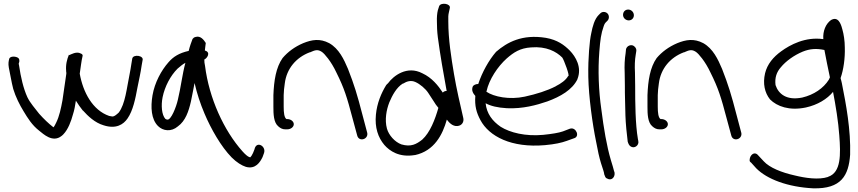

<svg xmlns="http://www.w3.org/2000/svg" viewBox="-20 -761 4668 1045"><path d="M591 -127C591 -127 586 -128 574 -130C484 -161 432 -259 414 -360C419 -392 423 -430 429 -454C432 -461 428 -467 419 -470C396 -483 365 -464 357 -461L355 -463C345 -439 337 -410 340 -375V-372C341 -369 341 -365 341 -360C337 -337 335 -313 331 -291L320 -215C312 -172 303 -128 286 -94C281 -84 277 -75 271 -68C244 -89 219 -113 193 -142C171 -171 145 -199 129 -232C107 -280 93 -342 84 -403C82 -410 82 -415 82 -416C83 -419 90 -432 81 -444C70 -455 34 -458 30 -440C27 -428 24 -416 28 -393C36 -357 42 -315 52 -277C65 -234 87 -190 108 -156C131 -118 154 -80 194 -49C215 -33 266 18 315 -21C319 -23 321 -27 325 -30C351 -57 367 -101 377 -138C385 -162 389 -187 393 -213C405 -194 418 -175 431 -159H432C458 -130 496 -93 544 -79C612 -57 652 -84 674 -116C704 -159 717 -224 728 -284C736 -325 745 -362 751 -405L756 -433C764 -459 706 -467 700 -443L695 -413C692 -394 689 -374 685 -355C670 -284 662 -194 626 -148C613 -136 602 -127 593 -127Z M865 -232C877 -291 908 -349 946 -387C962 -400 973 -411 989 -419C972 -356 964 -283 948 -218C939 -178 911 -107 891 -110C888 -110 885 -111 880 -114C860 -136 856 -187 865 -232ZM1095 -486C1096 -502 1099 -515 1100 -527C1090 -543 1072 -568 1045 -560C1036 -558 1032 -554 1028 -549C1023 -537 1012 -506 1007 -484C954 -472 923 -452 897 -422C858 -378 822 -312 810 -242C799 -177 803 -112 840 -75C867 -48 912 -42 948 -73C990 -103 1007 -156 1019 -208C1025 -241 1033 -274 1039 -309C1052 -252 1070 -197 1093 -143C1128 -60 1183 37 1241 96C1268 123 1296 140 1318 147C1371 162 1396 121 1409 94L1417 72C1430 34 1375 3 1365 52L1357 72C1352 83 1347 91 1341 96H1340V94H1336L1335 93C1329 91 1316 81 1300 63C1198 -51 1118 -227 1096 -402C1093 -415 1092 -425 1092 -437C1108 -444 1129 -477 1095 -486Z M1530 -307C1540 -388 1592 -448 1665 -476H1667C1694 -488 1707 -493 1728 -481C1740 -474 1751 -461 1765 -443C1781 -422 1797 -396 1811 -366C1854 -280 1869 -230 1898 -120L1924 -24C1933 13 1985 -2 1979 -37L1953 -135C1924 -247 1908 -299 1874 -386C1852 -438 1825 -496 1772 -526C1721 -553 1677 -545 1630 -526C1583 -506 1546 -478 1518 -445C1482 -394 1471 -322 1468 -243V-180C1468 -141 1469 -94 1495 -73C1506 -63 1518 -57 1533 -57H1543C1563 -57 1579 -70 1579 -85C1579 -100 1563 -113 1543 -113H1539C1527 -121 1524 -148 1524 -180V-243C1525 -264 1526 -284 1530 -307Z M2411 -266C2402 -266 2395 -263 2390 -257C2365 -295 2331 -338 2279 -362C2195 -406 2121 -348 2092 -308C2088 -305 2085 -301 2082 -298C2055 -254 2032 -200 2026 -137C2019 -67 2038 -12 2072 28C2101 61 2153 97 2237 83H2239C2344 60 2389 -28 2412 -110C2424 -94 2443 -73 2469 -75C2496 -77 2507 -100 2501 -121C2484 -195 2465 -275 2451 -358C2436 -448 2420 -546 2420 -644C2419 -665 2420 -682 2423 -693L2428 -716C2436 -742 2378 -750 2370 -727L2363 -705C2359 -688 2357 -667 2358 -642C2358 -619 2359 -590 2363 -558C2376 -460 2394 -359 2411 -266ZM2086 -61C2073 -109 2083 -163 2099 -204C2115 -242 2138 -285 2172 -306H2174C2195 -319 2217 -325 2240 -315C2266 -304 2297 -277 2311 -255L2341 -209C2347 -198 2356 -186 2366 -174C2348 -111 2321 -40 2278 -1C2246 24 2217 40 2165 25C2129 12 2096 -25 2086 -61Z M2554 -292C2543 -269 2557 -250 2567 -239C2563 -184 2573 -148 2595 -107C2642 -19 2763 45 2946 29C3001 24 3036 16 3064 6L3103 -8C3139 -17 3115 -70 3084 -61H3083L3044 -46C3021 -38 2985 -32 2936 -27C2840 -18 2756 -39 2705 -71C2660 -102 2629 -142 2623 -199C2651 -184 2687 -175 2739 -172C2825 -168 2901 -189 2959 -209C3030 -235 3095 -272 3123 -330V-331C3148 -394 3114 -452 3081 -486C3051 -516 3014 -544 2951 -555C2822 -576 2740 -531 2680 -479C2641 -434 2604 -368 2583 -304C2567 -304 2557 -296 2554 -292ZM2627 -262 2628 -264C2642 -329 2689 -399 2738 -443C2776 -476 2810 -499 2870 -503C2954 -510 3008 -480 3040 -448C3048 -439 3085 -341 3072 -347C3060 -325 3033 -306 3005 -292V-291H3004C2957 -267 2900 -249 2836 -235C2753 -217 2668 -234 2627 -262Z M3285 211C3307 224 3328 205 3325 179L3321 166C3319 158 3314 139 3305 111C3282 34 3266 -63 3253 -165C3238 -268 3234 -380 3242 -480C3247 -544 3251 -577 3266 -619C3270 -631 3274 -636 3276 -638L3286 -648C3291 -653 3294 -660 3294 -668C3294 -685 3281 -696 3266 -696C3258 -696 3252 -693 3247 -688L3238 -679C3216 -657 3205 -617 3198 -580C3193 -558 3189 -526 3186 -485C3183 -445 3181 -398 3182 -342C3184 -234 3205 -84 3224 8C3233 58 3242 98 3251 127C3261 160 3267 172 3269 189C3269 190 3270 190 3270 191C3276 209 3279 208 3285 211Z M3402 -650C3418 -650 3430 -662 3430 -678C3430 -695 3416 -709 3399 -709C3382 -709 3371 -696 3371 -680C3371 -663 3386 -650 3402 -650ZM3396 8C3399 19 3403 29 3411 35C3432 51 3460 30 3454 6L3452 -4C3438 -86 3437 -200 3437 -295C3437 -320 3436 -343 3436 -365V-366C3434 -401 3435 -435 3440 -463L3443 -482C3445 -491 3441 -499 3437 -504C3420 -526 3390 -512 3387 -492V-491L3385 -471C3380 -440 3378 -404 3380 -364C3380 -342 3381 -320 3381 -295C3381 -270 3381 -244 3382 -216L3384 -132C3385 -93 3392 -23 3396 6Z M3566 -307C3576 -388 3628 -448 3701 -476H3703C3730 -488 3743 -493 3764 -481C3776 -474 3787 -461 3801 -443C3817 -422 3833 -396 3847 -366C3890 -280 3905 -230 3934 -120L3960 -24C3969 13 4021 -2 4015 -37L3989 -135C3960 -247 3944 -299 3910 -386C3888 -438 3861 -496 3808 -526C3757 -553 3713 -545 3666 -526C3619 -506 3582 -478 3554 -445C3518 -394 3507 -322 3504 -243V-180C3504 -141 3505 -94 3531 -73C3542 -63 3554 -57 3569 -57H3579C3599 -57 3615 -70 3615 -85C3615 -100 3599 -113 3579 -113H3575C3563 -121 3560 -148 3560 -180V-243C3561 -264 3562 -284 3566 -307Z M4068 124 4096 155C4154 214 4267 257 4406 264C4559 268 4599 194 4607 81C4611 -54 4585 -193 4562 -308L4559 -321C4558 -326 4556 -330 4555 -336C4571 -381 4580 -444 4578 -503C4578 -539 4572 -576 4565 -600C4561 -614 4550 -666 4515 -657C4511 -656 4507 -654 4503 -652C4474 -631 4458 -592 4461 -548C4363 -562 4280 -517 4232 -482C4189 -451 4156 -412 4144 -362C4131 -306 4142 -256 4171 -220C4209 -182 4276 -157 4366 -176C4430 -190 4482 -222 4514 -261C4528 -189 4543 -97 4548 -24C4556 81 4558 177 4488 201H4487V202C4436 219 4363 208 4306 194C4234 178 4169 152 4137 117L4108 86C4103 80 4097 74 4088 74C4074 74 4060 90 4060 112C4060 117 4063 121 4068 124ZM4201 -298C4196 -338 4207 -369 4230 -395C4257 -428 4301 -460 4349 -480C4389 -496 4424 -498 4467 -489C4475 -446 4487 -386 4497 -340L4491 -327C4462 -281 4410 -245 4346 -230C4262 -213 4217 -249 4201 -298Z"/></svg>

Font: Stray Cat
Style: BdExt
Weight: 700
Version: Version 1.0